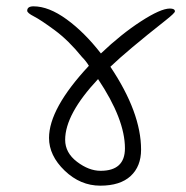

<svg xmlns="http://www.w3.org/2000/svg" viewBox="-20 -656 589 607"><path d="M533 -620Q533 -615 504 -592Q381 -495 329 -445Q426 -300 426 -183Q426 -130 393 -99.5Q360 -69 297 -69Q234 -69 184.5 -116.5Q135 -164 135 -220Q135 -313 261 -448Q252 -463 239 -476Q197 -528 153 -560.5Q109 -593 87.5 -604Q66 -615 66 -622Q66 -636 86 -636Q134 -636 190.5 -595Q247 -554 299 -487Q363 -548 425.5 -588.5Q488 -629 517 -629Q533 -629 533 -620ZM298 -116Q375 -116 375 -187Q375 -279 290 -406Q186 -295 186 -214Q186 -173 223.5 -144.5Q261 -116 298 -116Z"/></svg>

Font: Kalam Light
Style: Regular
Weight: 300
Version: Version 2.001;PS 1.0;hotconv 1.0.79;makeotf.lib2.5.61930; tt